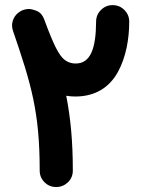

<svg xmlns="http://www.w3.org/2000/svg" viewBox="-20 -669 555 753"><path d="M200.2 64.5C218.3 64.5 233.4 58.1 246.6 45.9C259.3 33.2 265.6 18.1 265.6 0C265.6 -115.2 256.8 -207 239.7 -293.5C251 -291.5 262.7 -290.5 275.4 -290.5C356.9 -290.5 410.6 -329.1 442.4 -386.7C474.1 -444.3 486.8 -516.1 486.8 -584C486.8 -602.1 480.5 -617.2 467.8 -629.9C455.1 -642.6 439.9 -648.9 421.9 -648.9C403.8 -648.9 388.7 -642.6 376 -629.9C363.3 -617.2 356.9 -602.1 356.9 -584C356.4 -480 335.4 -419.9 276.9 -419.9C260.7 -419.9 246.6 -424.3 234.4 -433.6C210.4 -451.2 188.5 -497.6 153.8 -591.8C147.9 -608.4 138.7 -619.6 125.5 -625.5C112.3 -630.9 101.6 -633.8 92.3 -633.8C85 -633.8 77.1 -632.3 69.8 -629.4C66.4 -627.9 62.5 -626.5 59.1 -624C33.7 -608.9 27.3 -584 27.3 -568.8C27.3 -561.5 28.8 -554.7 31.2 -547.4C102.1 -339.8 135.7 -231 135.7 0C135.7 18.1 142.1 33.2 154.8 45.9C167 58.1 182.1 64.5 200.2 64.5Z"/></svg>

Font: Mikhak
Style: Bold
Weight: 700
Designer: Amin Abedi
Version: Version 3.2